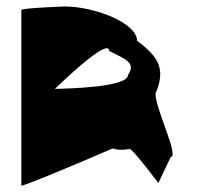

<svg xmlns="http://www.w3.org/2000/svg" viewBox="-20 -582 622 594"><path d="M46 -8C46 -2 264 -95 264 -95L329 -123C341 -118 360 -117 380 -121C388 -126 473 -11 470 -16L508 -96C535 -98 461 -245 461 -292C494 -370 470 -406 404 -456C404 -509 280 -560 184 -562C174 -562 46 -557 46 -551ZM150 -307C150 -307 318 -472 318 -424C371 -398 401 -387 376 -350C376 -312 191 -308 150 -307Z"/></svg>

Font: Ampere
Style: SCExt
Weight: 400
Version: Version 1